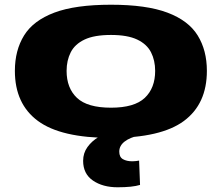

<svg xmlns="http://www.w3.org/2000/svg" viewBox="-20 -574 939 813"><path d="M43 -274Q43 -361 82 -424Q121 -487 210 -520.5Q299 -554 450 -554Q600 -554 689 -520.5Q778 -487 817 -424Q856 -361 856 -274Q856 -134 759 -62Q662 10 450 10Q238 10 140.5 -62Q43 -134 43 -274ZM262 -274Q262 -201 306 -159.5Q350 -118 450 -118Q549 -118 593 -159.5Q637 -201 637 -274Q637 -318 619.5 -352.5Q602 -387 561 -406.5Q520 -426 450 -426Q379 -426 338 -406.5Q297 -387 279.5 -352.5Q262 -318 262 -274ZM478 219Q415 219 373.5 190.5Q332 162 332 107Q332 74 350.5 48.5Q369 23 397 6.5Q425 -10 454 -16L571 -1Q530 8 507.5 25.5Q485 43 485 68Q485 91 500.5 100Q516 109 541 109Q549 109 556 108Q563 107 569 106L573 209Q541 219 478 219Z"/></svg>

Font: Georama ExtraExtended
Style: Bold
Weight: 700
Width: 8
Designer: Jean-Baptiste Levee
Foundry: Production Type
Version: Version 1.000